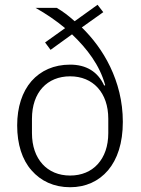

<svg xmlns="http://www.w3.org/2000/svg" viewBox="-20 -773 591 805"><path d="M413 -722 323 -658C367 -615 410 -560 442 -493C474 -426 495 -349 495 -262C495 -173 472 -105 433 -59C394 -13 339 12 274 12C206 12 151 -14 112 -59C73 -103 52 -168 52 -247C52 -324 73 -388 112 -433C151 -477 206 -502 274 -502C341 -502 390 -473 417 -414L421 -416C398 -500 345 -569 282 -629L192 -564L169 -595L253 -655C216 -686 172 -716 129 -740H218C245 -724 265 -709 293 -684L389 -753ZM274 -37C322 -37 362 -54 390 -85C418 -116 434 -160 434 -215V-275C434 -330 418 -374 390 -405C362 -436 322 -453 274 -453C178 -453 114 -386 114 -275V-215C114 -160 130 -116 158 -85C186 -54 226 -37 274 -37Z"/></svg>

Font: Plexus Sans Light
Style: Regular
Weight: 300
Version: Version 2.001;PS 002.001;hotconv 1.0.70;makeotf.lib2.5.58329